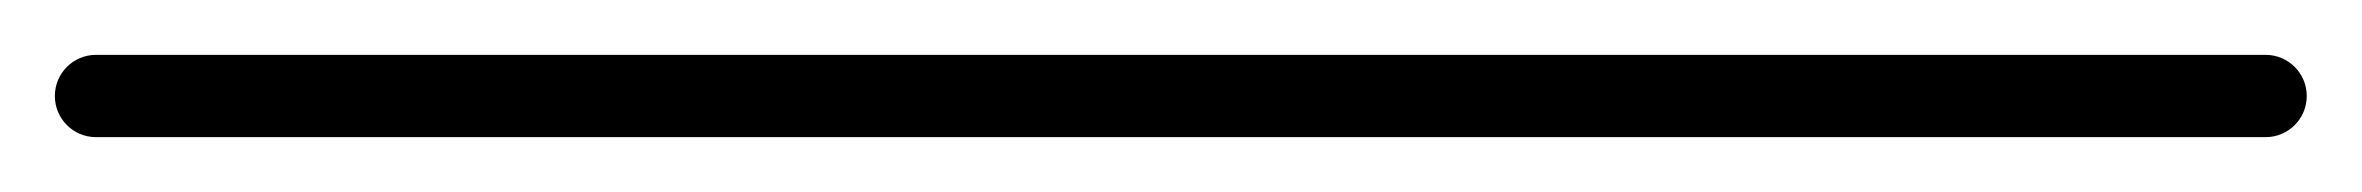

<svg xmlns="http://www.w3.org/2000/svg" viewBox="-35 -35 861 70"><path d="M0 -15C-8.3 -15 -15 -8.3 -15 0C-15 8.3 -8.3 15 0 15C263.7 15 527.3 15 791 15C799.3 15 806 8.3 806 0C806 -8.3 799.3 -15 791 -15C527.3 -15 263.7 -15 0 -15Z"/></svg>

Font: FRB American Cursive Just Baseline
Style: Italic
Weight: 400
Italic angle: -25°
Version: Version 2.0;Modular Font Editor K font №1